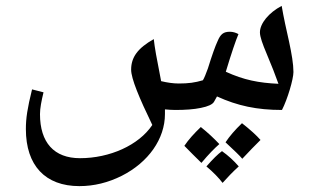

<svg xmlns="http://www.w3.org/2000/svg" viewBox="-20 -509 1069 653"><path d="M250 124C300 124 348 112 394 89C485 43 541 -37 541 -121V-137C552 -136 564 -135 576 -135C610 -135 639 -137 663 -142C688 -147 703 -154 708 -163L718 -181C788 -149 854 -135 939 -135C958 -172 978 -240 978 -264C978 -291 972 -326 963 -368C955 -403 944 -453 938 -489C894 -466 864 -429 864 -399C864 -384 873 -359 887 -326C904 -286 917 -252 927 -224C860 -227 809 -237 748 -265C767 -328 782 -372 791 -393C782 -398 772 -401 762 -401C740 -401 730 -393 720 -369C712 -352 701 -321 687 -276C680 -257 675 -244 670 -236C643 -228 621 -225 588 -225C569 -225 549 -228 528 -233C512 -314 506 -348 503 -376C448 -345 426 -314 426 -272C426 -242 453 -177 498 -84C452 -15 353 29 252 29C164 29 116 -24 116 -121C116 -141 121 -166 128 -195L89 -205C73 -140 68 -107 68 -70C68 54 134 124 250 124ZM803 -90C779 -67 761 -46 747 -25C776 2 796 21 804 31C827 6 848 -15 866 -33C852 -49 831 -68 803 -90ZM663 -77C640 -55 621 -34 607 -13C626 6 645 26 665 45C690 15 711 -6 726 -19C708 -38 688 -57 663 -77ZM735 5C721 15 704 32 682 57C706 77 724 96 737 113C753 95 771 76 792 57C775 37 756 20 735 5Z"/></svg>

Font: Noto Naskh Arabic UI Medium
Style: Regular
Weight: 500
Designer: Monotype Design Team, David Williams, Mohamad Dakak and Nizar Qandah
Foundry: Monotype Imaging Inc.
Version: Version 2.014